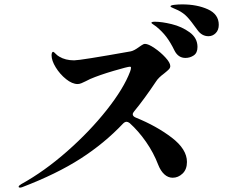

<svg xmlns="http://www.w3.org/2000/svg" viewBox="-20 -877 1040 875"><path d="M977 -764Q977 -740 963 -726Q949 -712 930 -712Q900 -712 880 -740Q850 -782 833 -800Q816 -818 792 -830Q782 -835 769.5 -840Q757 -845 757 -848Q757 -853 774.5 -855Q792 -857 810 -857Q878 -857 927.5 -834.5Q977 -812 977 -764ZM880 -663Q880 -636 863 -624.5Q846 -613 825 -613Q792 -613 775 -647Q757 -684 738 -709Q719 -734 692 -756Q684 -762 677 -766.5Q670 -771 670 -773Q670 -778 686 -778Q717 -778 762.5 -767Q808 -756 844 -730Q880 -704 880 -663ZM585 -356Q585 -347 599 -341Q693 -303 762.5 -250Q832 -197 832 -139Q832 -105 812 -86Q792 -67 767 -67Q746 -67 729 -82.5Q712 -98 701 -126Q680 -181 645.5 -230.5Q611 -280 571 -316Q563 -322 557 -322Q549 -322 541 -314Q456 -224 347 -154Q238 -84 81 -24Q75 -22 71 -22Q65 -22 65 -26Q65 -31 77 -38Q182 -96 285.5 -187Q389 -278 466.5 -376Q544 -474 573 -551Q577 -562 577 -568Q577 -573 572 -573Q562 -573 497.5 -554Q433 -535 391 -517L371 -507Q361 -502 351.5 -498Q342 -494 334 -494Q309 -494 281 -516.5Q253 -539 234 -570Q215 -601 215 -625Q215 -632 217 -636.5Q219 -641 222 -641Q225 -641 233 -632.5Q241 -624 250 -619Q278 -602 318 -602Q346 -602 576 -643Q591 -646 614 -663Q616 -664 625 -670.5Q634 -677 641 -677Q656 -677 684 -658Q712 -639 734 -615Q756 -591 756 -576Q756 -568 750 -561.5Q744 -555 729 -543Q702 -523 692 -507Q638 -426 591 -369Q585 -362 585 -356Z"/></svg>

Font: Shippori Mincho B1 ExtraBold
Style: Regular
Weight: 800
Designer: FONTDASU
Foundry: FONTDASU / Google Inc. / but / Adobe
Version: Version 3.110; ttfautohint (v1.8.3)